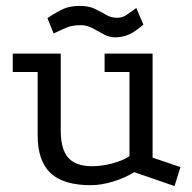

<svg xmlns="http://www.w3.org/2000/svg" viewBox="-20 -610 649 648"><path d="M433 -29Q401 -9 361 3Q321 15 286 15Q194 15 150.5 -26Q107 -67 107 -154V-367H23V-429H185V-170Q185 -106 210.5 -77.5Q236 -49 291 -49Q323 -49 359 -58.5Q395 -68 417 -83V-367H333V-429H495V-78L589 -46L569 18ZM161 -497 140 -549Q172 -570 194 -580Q216 -590 250 -590Q280 -590 300.5 -580Q321 -570 338 -560Q355 -550 375 -550Q392 -550 404.5 -558Q417 -566 440 -583L464 -527Q435 -502 415 -493.5Q395 -485 373 -484Q351 -483 331.5 -493.5Q312 -504 293 -514.5Q274 -525 253 -525Q225 -525 207.5 -518Q190 -511 161 -497Z"/></svg>

Font: Podkova
Style: Regular
Weight: 400
Designer: Ilya Yudin
Foundry: Cyreal (www.cyreal.org)
Version: Version 2.103